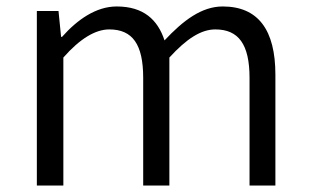

<svg xmlns="http://www.w3.org/2000/svg" viewBox="-20 -574 960 594"><path d="M94 0H176V-396C227 -454 275 -483 318 -483C390 -483 423 -437 423 -333V0H504V-396C557 -454 602 -483 646 -483C718 -483 752 -437 752 -333V0H832V-343C832 -481 779 -554 669 -554C604 -554 547 -511 489 -449C468 -513 424 -554 341 -554C277 -554 219 -513 172 -460H169L161 -540H94Z"/></svg>

Font: Noto Sans CJK SC DemiLight
Style: Regular
Weight: 350
Designer: Ryoko NISHIZUKA 西塚涼子 (kana, bopomofo & ideographs); Paul D. Hunt (Latin, Greek & Cyrillic); Sandoll Communications 산돌커뮤니
Foundry: Adobe
Version: Version 2.004;hotconv 1.0.118;makeotfexe 2.5.65603